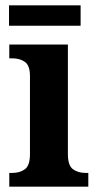

<svg xmlns="http://www.w3.org/2000/svg" viewBox="-20 -704 370 724"><path d="M15 0V-52H27Q55 -52 74 -66Q93 -80 93 -123V-417Q93 -457 74 -470.5Q55 -484 27 -484H15V-536H236V-123Q236 -80 255 -66Q274 -52 302 -52H313V0ZM14 -607V-684H284V-607Z"/></svg>

Font: Noto Serif Khmer SemiCondensed
Style: Bold
Weight: 700
Width: 4
Designer: Danh Hong and the Monotype Design Team
Foundry: Monotype Imaging Inc.
Version: Version 2.004; ttfautohint (v1.8.4.7-5d5b)